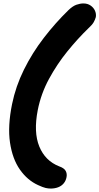

<svg xmlns="http://www.w3.org/2000/svg" viewBox="-20 -831 577 1114"><path d="M274 263Q260 263 244.5 259.5Q229 256 201 243Q139 215 95.5 153Q52 91 38 -4Q24 -99 50 -227Q71 -330 119 -427Q167 -524 234 -611Q301 -698 377 -772Q402 -796 423.5 -803.5Q445 -811 464 -811Q488 -811 505.5 -799Q523 -787 531 -769Q539 -751 536 -732Q532 -717 523.5 -702Q515 -687 493 -667Q431 -607 371 -533Q311 -459 264.5 -373.5Q218 -288 199 -192Q174 -64 208 19Q242 102 323 134Q352 144 361 160.5Q370 177 366 197Q362 218 349.5 233Q337 248 317.5 255.5Q298 263 274 263Z"/></svg>

Font: Shantell Sans
Style: Bold Italic
Weight: 700
Italic angle: -11°
Designer: Stephen Nixon, Anya Danilova, Shantell Martin
Foundry: Arrow Type
Version: Version 1.011;[c5ecc13dd]